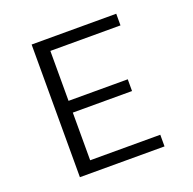

<svg xmlns="http://www.w3.org/2000/svg" viewBox="-124 -826 958 952"><g transform="rotate(-20 355.0 -350.0)"><path d="M586 -638.5H216V-375H528.5V-313H216V-61.5H586V0H139.5V-700H586Z"/></g></svg>

Font: League Mono Light
Style: Regular
Weight: 300
Width: 6
Designer: Tyler Finck
Foundry: The League of Moveable Type / Tyler Finck
Version: Version 2.210